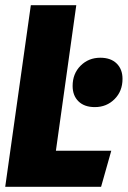

<svg xmlns="http://www.w3.org/2000/svg" viewBox="-21 -715 489 735"><path d="M271 -695 193 -138H405L366 0H-1L97 -695ZM257 -386Q257 -433 287.5 -463.5Q318 -494 363 -494Q403 -494 425.5 -472Q448 -450 448 -413Q448 -366 417.5 -335.5Q387 -305 342 -305Q302 -305 279.5 -327Q257 -349 257 -386Z"/></svg>

Font: Fira Sans Extra Condensed ExtraBold
Style: Italic
Weight: 800
Width: 3
Italic angle: -8°
Designer: Carrois Corporate & Edenspiekermann AG
Foundry: Carrois Corporate GbR & Edenspiekermann AG
Version: Version 4.203